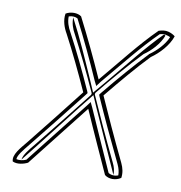

<svg xmlns="http://www.w3.org/2000/svg" viewBox="-75 -688 745 789"><g transform="rotate(10 297.5 -293.5)"><path d="M137 -609C132 -580 143 -550 156 -528C194 -456 228 -385 265 -303C191 -209 140 -143 73 -60C51 -33 20 0 29 27C48 36 74 30 92 21C161 -66 228 -153 297 -240C333 -157 388 -37 412 16C429 30 458 31 480 16C483 -5 479 -24 469 -45C419 -149 384 -226 349 -305C408 -377 461 -440 513 -494C546 -517 582 -555 595 -595C588 -601 578 -606 567 -609C553 -613 539 -610 526 -606C456 -537 394 -456 318 -366C282 -447 242 -531 202 -609C186 -621 157 -621 137 -609ZM42 15C42 -1 63 -26 84 -52C151 -135 203 -201 277 -295L283 -303L280 -311C243 -393 209 -464 170 -537C159 -556 151 -578 152 -600C166 -605 180 -603 189 -598C229 -520 268 -438 303 -358L313 -338L328 -358C403 -447 466 -527 533 -593C545 -596 552 -597 561 -594C568 -592 573 -591 577 -588C563 -555 533 -525 506 -506L504 -505L503 -503C451 -448 396 -385 337 -313L331 -305L334 -297C369 -218 405 -141 455 -37C463 -20 466 -6 466 8C452 14 435 12 425 5C401 -49 348 -166 312 -248L302 -269L286 -248C218 -162 151 -76 83 10C70 16 54 18 42 15ZM63 13C131 -72 196 -158 264 -244L308 -299L332 -244C368 -162 422 -45 446 10C447 -7 443 -23 434 -41C384 -145 349 -222 314 -301C314 -301 313 -305 313 -305C313 -305 315 -309 314 -309C373 -381 428 -445 480 -499L481 -500L482 -501C511 -521 544 -555 557 -591C555 -592 553 -594 551 -595C485 -529 423 -449 350 -362L305 -309L282 -362C247 -441 211 -523 171 -599C170 -575 178 -552 189 -533C227 -460 262 -389 299 -307C299 -307 300 -303 300 -303C300 -303 298 -299 299 -299C225 -205 173 -139 106 -56C87 -33 65 -7 63 13Z"/></g></svg>

Font: Snowfall
Style: EcoObl
Weight: 400
Designer: Jasper
Foundry: Cannot Into Space Fonts
Version: Version 0.9